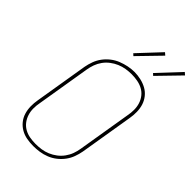

<svg xmlns="http://www.w3.org/2000/svg" viewBox="-283 -1060 1167 1167"><g transform="rotate(45 300.0 -477.0)"><path d="M246 8Q217 8 189.5 3Q162 -2 138.5 -15.5Q115 -29 98 -50Q81 -71 73 -97Q65 -123 64.5 -151.5Q64 -180 69 -208L126 -553Q131 -580 140.5 -606Q150 -632 167 -655Q184 -678 207 -696Q230 -714 256.5 -724.5Q283 -735 310 -740.5Q337 -746 363 -746Q391 -746 419 -739.5Q447 -733 470.5 -720Q494 -707 511 -685.5Q528 -664 536 -638.5Q544 -613 544.5 -584Q545 -555 540 -527L483 -182Q478 -155 468.5 -129Q459 -103 442 -80Q425 -57 402 -39Q379 -21 352.5 -10.5Q326 0 299 4Q272 8 246 8ZM246 -11Q271 -11 295.5 -14.5Q320 -18 344 -28Q368 -38 389 -54Q410 -70 425.5 -91.5Q441 -113 449.5 -136.5Q458 -160 462 -185L519 -530Q524 -555 524 -581Q524 -607 516.5 -630.5Q509 -654 494 -673Q479 -692 457.5 -703.5Q436 -715 411 -719.5Q386 -724 361 -724Q336 -724 311.5 -720Q287 -716 263.5 -706Q240 -696 219 -680Q198 -664 183 -643Q168 -622 159.5 -598.5Q151 -575 147 -550L90 -205Q85 -180 85 -154.5Q85 -129 92.5 -105.5Q100 -82 114.5 -63Q129 -44 150 -32Q171 -20 196 -15.5Q221 -11 246 -11ZM460 -809 447 -821 579 -962 595 -948ZM290 -809 277 -821 409 -962 425 -948Z"/></g></svg>

Font: Iosevka Curly Thin Extended
Style: Italic
Weight: 100
Width: 7
Italic angle: -9°
Monospace: yes
Designer: Belleve Invis
Foundry: Belleve Invis
Version: Version 11.1.0; ttfautohint (v1.8.3)